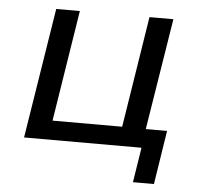

<svg xmlns="http://www.w3.org/2000/svg" viewBox="-48 -546 765 728"><g transform="rotate(5 334.5 -181.5)"><path d="M484 133 505 0H58L137 -496H227L160 -73H425L492 -496H583L515 -72H596L564 133Z"/></g></svg>

Font: Nunito Sans 7pt
Style: Italic
Weight: 400
Italic angle: -9°
Designer: Vernon Adams
Foundry: Vernon Adams
Version: Version 3.101;gftools[0.9.27]